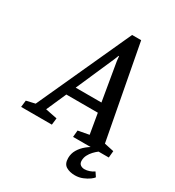

<svg xmlns="http://www.w3.org/2000/svg" viewBox="-245 -770 973 1066"><g transform="rotate(30 241.5 -237.0)"><path d="M-48 0 -43 -43 13 -56 286 -654H344L457 -56L518 -43L514 0H285L289 -43L359 -56L337 -185H135L79 -58L154 -43L149 0ZM161 -244H326L285 -486L282 -516H279L267 -486ZM400 180Q366 180 343 166Q320 152 320 115Q320 86 334.5 61.5Q349 37 373 17.5Q397 -2 425 -15H470Q462 -10 448.5 0Q435 10 422 24Q409 38 400.5 54.5Q392 71 392 90Q392 108 403 116Q414 124 429 124Q444 124 460 118.5Q476 113 489 104L507 131Q503 138 487.5 149.5Q472 161 449 170.5Q426 180 400 180Z"/></g></svg>

Font: Faustina Light Medium
Style: Italic
Weight: 500
Italic angle: -8°
Version: Version 1.200